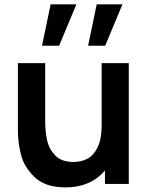

<svg xmlns="http://www.w3.org/2000/svg" viewBox="-20 -822 666 858"><path d="M60 -238.5V-540H182V-279.8Q182 -233 190.5 -194.7Q198.9 -156.3 227 -127.2Q255 -98.2 308.2 -98.2Q342.8 -98.2 370.7 -112.8Q398.5 -127.3 416.4 -164Q434.3 -200.7 434.3 -262.5L505.8 -231.8Q505.8 -162.1 478.8 -106Q451.8 -49.8 399.2 -17.2Q346.5 15.3 272.3 15.3Q181.8 15.3 134.7 -30.3Q87.5 -75.8 73.8 -130.5Q60 -185.2 60 -238.5ZM449 -167.5H434.3V-540H555.5V0H449ZM373.7 -617.5H450L527.2 -802.5H412.1ZM167.8 -617.5H244.2L321.3 -802.5H206.2Z"/></svg>

Font: Tap Sans
Style: Regular
Weight: 400
Designer: Tap Payments
Foundry: Tap Payments
Version: Version 1.001;Glyphs 3.1.2 (3151)